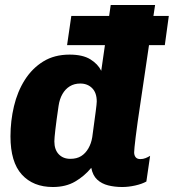

<svg xmlns="http://www.w3.org/2000/svg" viewBox="-20 -740 697 770"><path d="M192 10Q113 10 67.5 -40Q22 -90 22 -193Q22 -255 36 -314Q50 -373 79.5 -419.5Q109 -466 153.5 -493.5Q198 -521 259 -521Q312 -521 342.5 -502Q373 -483 386 -456L424 -720H602Q589 -636 578.5 -565.5Q568 -495 559.5 -436.5Q551 -378 544 -332Q537 -286 532 -250.5Q527 -215 524 -190Q521 -165 519.5 -150Q518 -135 518 -129Q518 -117 524 -109.5Q530 -102 543 -102Q554 -102 564 -106Q574 -110 582 -115L567 -12Q549 -2 522 4Q495 10 470 10Q440 10 414 3.5Q388 -3 370 -19.5Q352 -36 346 -67Q319 -34 281.5 -12Q244 10 192 10ZM262 -103Q288 -103 305.5 -114Q323 -125 334.5 -145Q346 -165 350 -190Q360 -263 364 -294Q368 -325 368 -333Q368 -368 349.5 -386.5Q331 -405 302 -405Q278 -405 260 -394Q242 -383 230.5 -363Q219 -343 215 -316Q206 -255 202 -220Q198 -185 198 -173Q198 -140 215.5 -121.5Q233 -103 262 -103ZM249 -559 266 -676H657L641 -559Z"/></svg>

Font: Chivo Medium ExtraBold
Style: Italic
Weight: 800
Italic angle: -8.05°
Version: Version 2.002